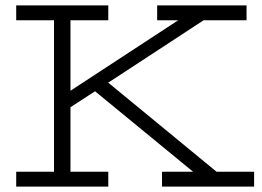

<svg xmlns="http://www.w3.org/2000/svg" viewBox="-20 -691 971 711"><path d="M40 -616H180V-55H40V0H381V-55H241V-294L332 -353L695 -55H580V0H921V-55H782L382 -384L378 -383L734 -616H893V-671H562V-616H640L241 -355V-616H381V-671H40Z"/></svg>

Font: Stint Ultra Expanded
Style: Regular
Weight: 400
Width: 7
Designer: Astigmatic (AOETI)
Foundry: Astigmatic (AOETI)
Version: Version 1.000